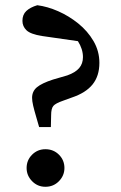

<svg xmlns="http://www.w3.org/2000/svg" viewBox="-20 -703 463 736"><path d="M154 13Q124 13 103 -8.5Q82 -30 82 -59Q82 -89 103 -110Q124 -131 154 -131Q185 -131 206 -110Q227 -89 227 -59Q227 -30 206 -8.5Q185 13 154 13ZM361 -462Q361 -412 335 -379.5Q309 -347 255 -329L222 -317Q193 -307 184.5 -297Q176 -287 176 -261L175 -216H130L119 -254Q111 -281 107 -298.5Q103 -316 103 -328Q103 -353 121.5 -368.5Q140 -384 183 -398L238 -414Q269 -425 283.5 -442Q298 -459 298 -484Q298 -515 278.5 -545.5Q259 -576 233 -603L322 -539L141 -565Q97 -572 81.5 -587Q66 -602 66 -623Q66 -647 81 -661Q96 -675 123 -683Q162 -678 203 -660Q244 -642 280 -613Q316 -584 338.5 -545.5Q361 -507 361 -462Z"/></svg>

Font: Source Serif 4 18pt Medium
Style: Regular
Weight: 500
Designer: Frank Grießhammer
Foundry: Adobe Systems Incorporated
Version: Version 4.004;hotconv 1.0.116;makeotfexe 2.5.65601